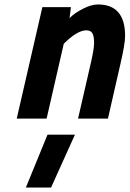

<svg xmlns="http://www.w3.org/2000/svg" viewBox="-20 -532 581 861"><path d="M419 -512Q541 -512 541 -371Q541 -335 520 -245L464 0H330L384 -235Q402 -310 402 -339.5Q402 -369 394.5 -382.5Q387 -396 367 -396Q332 -396 282 -351L266 -336L189 0H55L170 -500H298L292 -451Q315 -474 352.5 -493Q390 -512 419 -512ZM96 309 193 72H316L209 309Z"/></svg>

Font: Titillium Web
Style: Bold Italic
Weight: 700
Italic angle: -13°
Version: Version 1.001;PS 57.000;hotconv 1.0.70;makeotf.lib2.5.55311